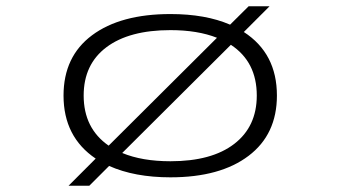

<svg xmlns="http://www.w3.org/2000/svg" viewBox="-20 -557 1090 615"><path d="M526 11Q411 11 329.5 -25.5L266 38H199.5L286.5 -49Q183.5 -118.5 183.5 -251Q183.5 -376 274.8 -444Q366 -512 526 -512Q638.5 -512 717 -478L776.5 -537H843.5L761 -454.5Q867 -386 867 -251Q867 -126.5 776.2 -57.8Q685.5 11 526 11ZM248 -251Q248 -146 328 -90.5L675 -436Q613 -460.5 526 -460.5Q394 -460.5 321 -405.8Q248 -351 248 -251ZM526 -40.5Q658 -40.5 730.2 -96Q802.5 -151.5 802.5 -251Q802.5 -359 719.5 -413.5L371.5 -67Q435 -40.5 526 -40.5Z"/></svg>

Font: League Mono Extended UltraLight
Style: Regular
Weight: 200
Width: 9
Designer: Tyler Finck
Foundry: The League of Moveable Type / Tyler Finck
Version: Version 2.210